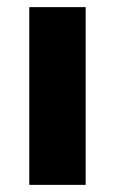

<svg xmlns="http://www.w3.org/2000/svg" viewBox="-20 -518 321 538"><path d="M62 0V-498H220V0Z"/></svg>

Font: Mada ExtraBold
Style: Regular
Weight: 800
Designer: Khaled Hosny
Version: Version 1.5